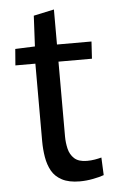

<svg xmlns="http://www.w3.org/2000/svg" viewBox="-50 -691 452 737"><g transform="rotate(-5 176.0 -322.0)"><path d="M228 11Q186 11 159.5 -3Q133 -17 120 -40.5Q107 -64 102 -94Q97 -124 97 -156V-454H20L25 -517L101 -520L107 -638L186 -655V-520H319L315 -454H186V-166Q186 -142 191.5 -118.5Q197 -95 213.5 -80Q230 -65 262 -65Q278 -65 292.5 -67.5Q307 -70 318 -73L321 -5Q305 1 279 6Q253 11 228 11Z"/></g></svg>

Font: Murecho Thin
Style: Regular
Weight: 400
Version: Version 1.010